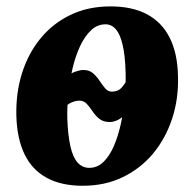

<svg xmlns="http://www.w3.org/2000/svg" viewBox="-20 -582 623 616"><path d="M245.5 14Q176 14 129 -12Q82 -38 58.2 -88.2Q34.5 -138.5 32.5 -209.5Q30.5 -283 50.5 -346.8Q70.5 -410.5 110 -458.8Q149.5 -507 206.2 -534.2Q263 -561.5 334.5 -561.5Q404.5 -561.5 452 -536Q499.5 -510.5 524.5 -460.8Q549.5 -411 551 -339Q553.5 -267 532.8 -203Q512 -139 471.8 -90.2Q431.5 -41.5 374.2 -13.8Q317 14 245.5 14ZM266.5 -43.5Q292.5 -43.5 312 -62.5Q331.5 -81.5 345.2 -113.2Q359 -145 367.8 -185Q376.5 -225 380.2 -267.5Q384 -310 383 -349.5Q381.5 -404 373.5 -438Q365.5 -472 351.8 -488Q338 -504 318.5 -504Q292.5 -504 272.2 -485Q252 -466 237 -434Q222 -402 212.8 -362.5Q203.5 -323 199.2 -281Q195 -239 196 -200.5Q198 -147 206 -112Q214 -77 229.2 -60.2Q244.5 -43.5 266.5 -43.5ZM332 -190.5Q311.5 -190.5 298.8 -200.8Q286 -211 277 -224.8Q268 -238.5 258.2 -249Q248.5 -259.5 234 -259Q226.5 -259 217.5 -256.2Q208.5 -253.5 201 -248.8Q193.5 -244 188.5 -237.5L199.5 -339.5Q208 -347.5 222.8 -352.5Q237.5 -357.5 247.5 -357.5Q266.5 -357.5 278.5 -347Q290.5 -336.5 299.5 -322.8Q308.5 -309 317.5 -298.5Q326.5 -288 339 -288Q359 -288 370.8 -301.5Q382.5 -315 390.5 -331.5L382.5 -216.5Q372 -204 358.2 -197.2Q344.5 -190.5 332 -190.5Z"/></svg>

Font: Merriweather 36pt Black
Style: Italic
Weight: 900
Italic angle: -7.8°
Version: Version 2.101